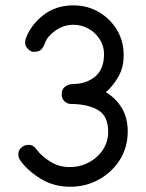

<svg xmlns="http://www.w3.org/2000/svg" viewBox="-20 -692 548 720"><path d="M370.1 -489.7Q370.1 -519.5 354.2 -544.4Q338.4 -569.3 312.3 -584.2Q286.1 -599.1 255.4 -599.1Q219.2 -599.1 189 -578.1Q158.7 -557.1 148.9 -531.2Q142.6 -513.7 133.8 -505.6Q125 -497.6 106.4 -497.6Q95.7 -497.6 85 -508.5Q74.2 -519.5 74.2 -530.3Q74.2 -540 76.7 -547.4Q95.2 -598.1 142.1 -635Q189 -671.9 255.4 -671.9Q306.6 -671.9 349.4 -647.5Q392.1 -623 418 -580.8Q443.8 -538.6 443.8 -484.4Q443.8 -438.5 423.3 -403.3Q402.8 -368.2 377 -346.2Q413.6 -324.7 436.3 -287.6Q459 -250.5 459 -199.7Q459 -139.2 429 -92Q398.9 -44.9 350.1 -18.3Q301.3 8.3 243.7 8.3Q181.6 8.3 132.6 -21.7Q83.5 -51.8 55.7 -90.8Q48.8 -100.6 48.8 -114.3Q48.8 -128.9 60.5 -138.9Q72.3 -148.9 87.9 -148.9Q104.5 -148.9 115.7 -133.3Q133.8 -107.9 167.2 -86.7Q200.7 -65.4 240.7 -65.4Q279.8 -65.4 312.7 -82.8Q345.7 -100.1 365.7 -130.1Q385.7 -160.2 385.7 -197.8Q385.7 -257.3 347.2 -279.5Q308.6 -301.8 246.1 -302.2Q231.9 -302.2 221.7 -312.3Q211.4 -322.3 211.4 -338.4Q211.4 -358.4 224.9 -367.7Q238.3 -377 254.4 -377Q302.7 -377 336.4 -404.5Q370.1 -432.1 370.1 -489.7Z"/></svg>

Font: Manjari
Style: Regular
Weight: 400
Designer: Santhosh Thottingal <santhosh.thottingal@gmail.com>
Foundry: SMC
Version: Version 2.000